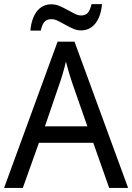

<svg xmlns="http://www.w3.org/2000/svg" viewBox="-20 -921 648 941"><path d="M515.1 0 437 -221.2H170.9L91.8 0H0L262.2 -716.8H345.2L607.9 0ZM408.2 -301.8 335.9 -508.8Q333 -517.6 328.9 -530.3Q324.7 -543 320.3 -557.6Q315.9 -572.3 311.5 -588.1Q307.1 -604 303.2 -619.1Q299.8 -604 295.4 -587.9Q291 -571.8 286.6 -556.9Q282.2 -542 278.1 -529.5Q273.9 -517.1 271 -508.8L200.2 -301.8ZM377 -772Q357.4 -772 338.1 -780.5Q318.8 -789.1 300.3 -799.6Q281.7 -810.1 264.6 -818.6Q247.6 -827.1 231.9 -827.1Q210 -827.1 198.2 -814.2Q186.5 -801.3 179.7 -771H128.9Q131.3 -800.3 139.4 -824.2Q147.5 -848.1 160.4 -865Q173.3 -881.8 191.4 -890.9Q209.5 -899.9 231.9 -899.9Q252.4 -899.9 272.2 -891.4Q292 -882.8 310.5 -872.6Q329.1 -862.3 345.9 -853.8Q362.8 -845.2 377 -845.2Q398.9 -845.2 410.2 -857.9Q421.4 -870.6 428.7 -900.9H480Q477.5 -871.6 469.5 -847.9Q461.4 -824.2 448.5 -807.4Q435.5 -790.5 417.5 -781.2Q399.4 -772 377 -772Z"/></svg>

Font: WenQuanYi Micro Hei
Style: Regular
Weight: 400
Foundry: Ascender Corporation
Version: Version 0.2.0-beta